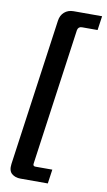

<svg xmlns="http://www.w3.org/2000/svg" viewBox="-101 -816 571 1029"><g transform="rotate(10 184.0 -301.5)"><path d="M368 -768 357 -691H272Q262 -691 256 -686Q250 -681 248 -671L144 72Q141 88 156 88H248L237 165H88Q59 165 40.5 149Q22 133 27 96L139 -703Q143 -733 163 -750.5Q183 -768 213 -768Z"/></g></svg>

Font: Exo 2 SemiBold
Style: Italic
Weight: 600
Italic angle: -8°
Designer: Natanael Gama
Foundry: Natanael Gama
Version: Version 2.010